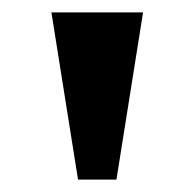

<svg xmlns="http://www.w3.org/2000/svg" viewBox="-20 -734 314 310"><path d="M106 -444 63 -714H211L168 -444Z"/></svg>

Font: Noto Serif Lao SemiCondensed
Style: Bold
Weight: 700
Width: 4
Designer: Monotype Design Team
Foundry: Monotype Imaging Inc.
Version: Version 2.003; ttfautohint (v1.8.4.7-5d5b)